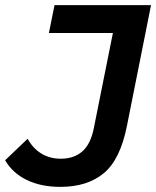

<svg xmlns="http://www.w3.org/2000/svg" viewBox="-65 -720 610 750"><path d="M171 10Q95 10 39.5 -17Q-16 -44 -45 -94L43 -178Q63 -141 96 -120.5Q129 -100 173 -100Q224 -100 257 -129Q290 -158 302 -222L376 -591H126L148 -700H525L431 -229Q405 -97 340.5 -43.5Q276 10 171 10Z"/></svg>

Font: Montserrat SemiBold
Style: Italic
Weight: 600
Italic angle: -11.3°
Designer: Julieta Ulanovsky
Foundry: Julieta Ulanovsky
Version: Version 9.000; ttfautohint (v1.8.4.7-5d5b)